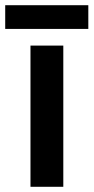

<svg xmlns="http://www.w3.org/2000/svg" viewBox="-36 -768 359 737"><path d="M303 -748H-16V-657H303ZM207 -51V-593H81V-51Z"/></svg>

Font: Noto Sans Tamil UI SemiBold
Style: Regular
Weight: 600
Designer: Jelle Bosma - Monotype Design Team
Foundry: Monotype Imaging Inc.
Version: Version 2.004